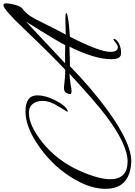

<svg xmlns="http://www.w3.org/2000/svg" viewBox="155 -866 826 1179"><g transform="rotate(-90 568.5 -276.0)"><path d="M1130 -601C1135 -622 1138 -638 1138 -649C1138 -662 1134 -669 1127 -669C1111 -669 1064 -629 987 -548C868 -423 782 -337 730 -289C697 -289 660 -292 619 -297C597 -297 584 -285 581 -260C579 -254 585 -251 598 -250C608 -250 620 -252 634 -255C666 -260 690 -262 706 -263C590 -156 504 -81 449 -40C331 49 237 94 167 94C94 94 58 58 58 -13C58 -60 75 -122 109 -199C150 -291 208 -368 284 -429C353 -484 413 -512 466 -512C521 -512 539 -468 539 -428C539 -399 528 -366 505 -330L472 -276C472 -275 473 -274 475 -274C477 -274 479 -274 482 -275C503 -286 523 -311 543 -351C563 -391 573 -427 573 -460C573 -509 540 -533 474 -533C407 -533 333 -503 251 -444C167 -383 101 -310 53 -224C17 -160 -1 -99 -1 -42C-1 55 50 107 153 116C230 123 340 74 483 -30C573 -96 663 -173 752 -260C757 -260 775 -260 806 -261C837 -262 859 -263 872 -263C821 -160 795 -74 795 -6C795 27 803 46 819 52C824 53 830 54 836 54C872 54 913 36 920 12C920 9 919 7 917 7C915 7 908 11 897 20C886 29 877 34 869 34C850 34 840 19 840 -12C840 -56 871 -139 933 -260C1018 -266 1066 -273 1077 -280C1078 -281 1079 -282 1079 -283C1079 -286 1067 -288 1043 -288C983 -287 951 -286 946 -286C965 -320 988 -365 1016 -422C1036 -463 1051 -491 1060 -504C1077 -527 1093 -544 1109 -555C1116 -560 1123 -575 1130 -601ZM1026 -530C945 -401 897 -320 881 -289C867 -289 850 -289 829 -290H770Z"/></g></svg>

Font: AlexBrush
Style: Regular
Weight: 400
Designer: Robert E. Leuschke
Foundry: Robert E. Leuschke
Version: Version 1.001